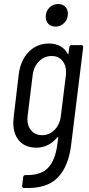

<svg xmlns="http://www.w3.org/2000/svg" viewBox="-20 -730 441 953"><path d="M335 -506H384Q393 -506 393 -496L333 -10Q320 97 265.5 152.5Q211 208 98 203Q88 201 90 192L95 149Q97 139 106 139Q183 141 219 102.5Q255 64 265 -16L269 -46Q269 -48 267.5 -49Q266 -50 264 -48Q244 -23 217 -10Q190 3 161 3Q106 3 76 -30.5Q46 -64 46 -120Q46 -130 48 -150L73 -361Q82 -431 122.5 -472.5Q163 -514 224 -514Q254 -514 278 -501.5Q302 -489 315 -464Q318 -458 320 -465L324 -496Q326 -506 335 -506ZM282 -154 307 -356Q308 -362 308 -372Q308 -408 288.5 -430Q269 -452 237 -452Q200 -452 173.5 -425.5Q147 -399 142 -356L117 -154Q116 -149 116 -138Q116 -103 136 -81Q156 -59 189 -59Q225 -59 251 -85.5Q277 -112 282 -154ZM207 -646Q207 -674 225 -692Q243 -710 269 -710Q290 -710 303.5 -697Q317 -684 317 -662Q317 -635 299 -616.5Q281 -598 255 -598Q233 -598 220 -611.5Q207 -625 207 -646Z"/></svg>

Font: Barlow Condensed
Style: Italic
Weight: 400
Width: 3
Italic angle: -7°
Designer: Jeremy Tribby
Foundry: Tribby Type
Version: Version 1.408